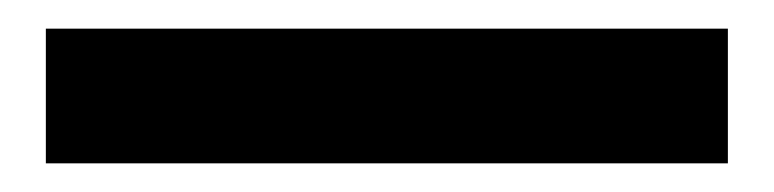

<svg xmlns="http://www.w3.org/2000/svg" viewBox="-20 32 540 134"><path d="M12 146V52H488V146Z"/></svg>

Font: Assistant ExtraBold
Style: Regular
Weight: 800
Designer: Hebrew By Ben Nathan, Latin by Paul Hunt
Version: Version 2.001;PS 002.001;hotconv 1.0.88;makeotf.lib2.5.64775